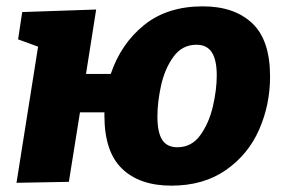

<svg xmlns="http://www.w3.org/2000/svg" viewBox="-20 -571 892 605"><path d="M831 -330Q831 -241 796.5 -162.5Q762 -84 691.5 -35Q621 14 520 14Q420 14 364.5 -39.5Q309 -93 309 -207V-217H232L197 2L32 5L100 -424L37 -447L50 -533L283 -541L251 -338H329Q361 -433 434 -492Q507 -551 619 -551Q718 -551 774.5 -498Q831 -445 831 -330ZM663 -333Q663 -382 647.5 -406Q632 -430 599 -430Q554 -430 526.5 -392Q499 -354 487.5 -301.5Q476 -249 476 -204Q476 -154 491 -130.5Q506 -107 539 -107Q584 -107 611.5 -145.5Q639 -184 651 -236.5Q663 -289 663 -333Z"/></svg>

Font: Bitter Pro ExtraBold
Style: Italic
Weight: 800
Italic angle: -9°
Designer: Sol Matas, and Bitter project Authors
Foundry: Sol Matas
Version: Version 1.010